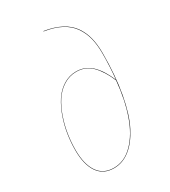

<svg xmlns="http://www.w3.org/2000/svg" viewBox="-183 -825 819 925"><g transform="rotate(-30 227.0 -362.5)"><path d="M174.8 8.8Q115.7 8.8 85.4 -35.6Q55.2 -80.1 55.2 -159.2Q55.2 -202.6 62 -246.8Q68.8 -291 84 -334.5Q99.1 -377.9 121.1 -411.6Q143.1 -445.3 176 -466.1Q209 -486.8 248 -486.8Q274.9 -486.8 297.6 -476.8Q320.3 -466.8 338.1 -448Q356 -429.2 369.1 -407.2Q382.3 -385.3 395 -356Q401.9 -428.2 401.9 -499Q401.9 -546.9 392.6 -583.7Q383.3 -620.6 361.8 -651.9Q340.3 -683.1 302 -703.4Q263.7 -723.6 209 -731.9L210 -733.9Q265.1 -725.1 303.7 -704.6Q342.3 -684.1 363.8 -652.8Q385.3 -621.6 394.5 -584.2Q403.8 -546.9 403.8 -499Q403.8 -373.5 385.7 -275.1Q367.7 -176.8 335.9 -115.5Q304.2 -54.2 263.4 -22.7Q222.7 8.8 174.8 8.8ZM174.8 6.8Q234.4 6.8 281.5 -41.3Q328.6 -89.4 356.4 -169.4Q384.3 -249.5 394 -353Q368.2 -415 333.5 -450Q298.8 -484.9 248 -484.9Q209 -484.9 176.3 -464.1Q143.6 -443.4 121.8 -409.9Q100.1 -376.5 85.2 -333Q70.3 -289.6 63.7 -245.8Q57.1 -202.1 57.1 -159.2Q57.1 -81.1 86.9 -37.1Q116.7 6.8 174.8 6.8Z"/></g></svg>

Font: Fira Sans Compressed Two
Style: Italic
Weight: 100
Width: 3
Italic angle: -8°
Designer: Carrois Corporate & Edenspiekermann AG
Foundry: Carrois Corporate GbR & Edenspiekermann AG
Version: Version 4.203;PS 004.203;hotconv 1.0.88;makeotf.lib2.5.64775